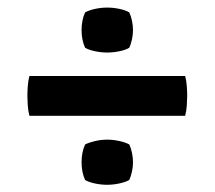

<svg xmlns="http://www.w3.org/2000/svg" viewBox="-20 -576 580 519"><path d="M200.5 -494.5Q200.5 -521.5 210 -542.5Q221 -548.5 237.2 -552Q253.5 -555.5 270 -555.5Q286 -555.5 302.8 -552Q319.5 -548.5 329.5 -542.5Q334 -533 336.8 -519.8Q339.5 -506.5 339.5 -494.5Q339.5 -483 336.8 -469.8Q334 -456.5 329.5 -447Q320 -441 303 -437.5Q286 -434 270 -434Q253.5 -434 236.8 -437.5Q220 -441 210 -447Q200.5 -468 200.5 -494.5ZM200.5 -137.5Q200.5 -164.5 210 -185.5Q221 -191 237.2 -194.8Q253.5 -198.5 270 -198.5Q286 -198.5 302.8 -194.8Q319.5 -191 329.5 -185.5Q334 -176 336.8 -162.8Q339.5 -149.5 339.5 -137.5Q339.5 -125.5 336.8 -112.5Q334 -99.5 329.5 -89.5Q320 -84 303 -80.2Q286 -76.5 270 -76.5Q253.5 -76.5 236.8 -80Q220 -83.5 210 -89.5Q200.5 -110.5 200.5 -137.5ZM59.5 -263Q56 -276.5 55 -291.5Q54 -306.5 54 -316.5Q54 -327 55 -342.2Q56 -357.5 59.5 -370.5H480.5Q484 -357.5 485 -342.2Q486 -327 486 -316.5Q486 -306.5 485 -291.5Q484 -276.5 480.5 -263Z"/></svg>

Font: Signika Light SemiBold
Style: Regular
Weight: 600
Version: Version 2.003;gftools[0.9.32]